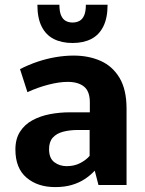

<svg xmlns="http://www.w3.org/2000/svg" viewBox="-20 -769 603 798"><path d="M209.2 8.6Q136.4 8.6 90.2 -30.7Q44 -69.9 44 -147.7Q44 -191.6 63.1 -221.4Q82.1 -251.3 114.3 -268.9Q146.4 -286.5 186.9 -294.4Q227.3 -302.2 270 -302.2H353.4V-343.7Q353.4 -389.5 329.2 -409.1Q304.9 -428.7 261.7 -428.7Q226.2 -428.7 181.5 -417.2Q136.9 -405.7 94 -385.9L63.2 -481.7Q98.8 -500 136.4 -512.6Q174 -525.2 212.1 -531.6Q250.1 -538 286.1 -538Q348.6 -538 398.3 -515.9Q447.9 -493.8 477 -445.1Q506 -396.4 506 -317V0H389.3L373.8 -59.7Q355.5 -40 332 -24.6Q308.6 -9.2 278.4 -0.3Q248.2 8.6 209.2 8.6ZM256.8 -78.4Q289.1 -78.4 313.7 -91.4Q338.4 -104.3 352.5 -121.2V-228.8H304.9Q269.6 -228.8 242.2 -221.5Q214.7 -214.2 199.3 -196.8Q183.9 -179.5 183.9 -149.3Q183.9 -111.2 205.9 -94.8Q227.9 -78.4 256.8 -78.4ZM281.5 -590.3Q236.4 -590.3 203.6 -606.9Q170.8 -623.5 153.1 -658.8Q135.4 -694.1 135.4 -749.2H226.9Q226.9 -721 234 -704.8Q241.1 -688.6 253.5 -682Q265.8 -675.4 281.5 -675.4Q297.5 -675.4 310 -682Q322.6 -688.6 329.7 -704.8Q336.9 -721 336.9 -749.2H427.1Q427.1 -694.1 409.3 -658.8Q391.6 -623.5 359.1 -606.9Q326.6 -590.3 281.5 -590.3Z"/></svg>

Font: Comme
Style: Regular
Weight: 400
Designer: Vernon Adams
Foundry: Vernon Adams
Version: Version 1.000;gftools[0.9.27]